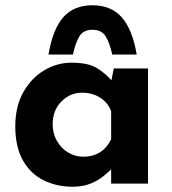

<svg xmlns="http://www.w3.org/2000/svg" viewBox="-20 -697 654 729"><path d="M256 12Q195 12 145.5 -12.5Q96 -37 67 -88Q38 -139 38 -218Q38 -292 68 -346Q98 -400 147 -429.5Q196 -459 251 -459Q315 -459 348 -438.5Q381 -418 403 -392L412 -437H542V0H402V-54Q392 -44 372.5 -28Q353 -12 324 0Q295 12 256 12ZM296 -102Q369 -102 402 -168V-275Q390 -307 360.5 -326Q331 -345 291 -345Q246 -345 213 -311.5Q180 -278 180 -225Q180 -190 196 -162Q212 -134 238.5 -118Q265 -102 296 -102ZM331 -677Q402 -677 442.5 -631Q483 -585 499 -490H406Q397 -533 381.5 -558.5Q366 -584 331 -584Q296 -584 281 -558.5Q266 -533 257 -490H164Q181 -588 221 -632.5Q261 -677 331 -677Z"/></svg>

Font: Reem Kufi Ink
Style: Bold
Weight: 700
Designer: Khaled Hosny
Version: Version 1.002